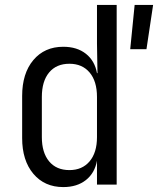

<svg xmlns="http://www.w3.org/2000/svg" viewBox="-20 -750 642 780"><path d="M237 10Q161 10 115.5 -44Q70 -98 70 -189V-360Q70 -452 115.5 -506Q161 -560 237 -560Q293 -560 329 -531.5Q365 -503 374 -453H376L374 -573V-730H454V0H374V-97Q365 -47 329 -18.5Q293 10 237 10ZM509 -550 527 -730H602L575 -550ZM262 -59Q314 -59 344 -94.5Q374 -130 374 -193V-356Q374 -420 344 -455.5Q314 -491 262 -491Q209 -491 179.5 -455.5Q150 -420 150 -356V-193Q150 -130 179.5 -94.5Q209 -59 262 -59Z"/></svg>

Font: JetBrains Mono NL Light
Style: Regular
Weight: 300
Monospace: yes
Designer: Philipp Nurullin, Konstantin Bulenkov
Foundry: JetBrains
Version: Version 2.305; ttfautohint (v1.8.4.7-5d5b)